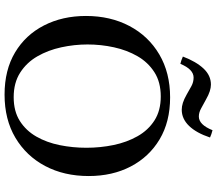

<svg xmlns="http://www.w3.org/2000/svg" viewBox="-75 -862 952 842"><g transform="rotate(90 401.0 -441.0)"><path d="M752 -354Q752 -246 708 -163Q664 -80 584 -32.5Q504 15 395 15Q287 15 210 -31Q133 -77 91.5 -158Q50 -239 50 -342Q50 -449 94 -532.5Q138 -616 218.5 -663.5Q299 -711 407 -711Q514 -711 591 -665Q668 -619 710 -538.5Q752 -458 752 -354ZM628 -344Q628 -405 616 -463Q604 -521 577.5 -568Q551 -615 508 -642.5Q465 -670 403 -670Q340 -670 296.5 -642Q253 -614 226.5 -568Q200 -522 187.5 -465Q175 -408 175 -349Q175 -291 187.5 -233.5Q200 -176 227 -129Q254 -82 298.5 -53.5Q343 -25 406 -25Q468 -25 510.5 -52Q553 -79 579 -124.5Q605 -170 616.5 -227Q628 -284 628 -344ZM551 -897Q560 -895 568 -892Q576 -889 583 -886Q563 -826 532 -794Q501 -762 461 -762Q447 -762 431 -767Q415 -772 394 -784Q375 -795 357.5 -804.5Q340 -814 320 -814Q284 -814 260 -756Q246 -759 228 -767Q250 -825 280.5 -857.5Q311 -890 351 -890Q364 -890 380 -885Q396 -880 417 -868Q436 -858 454.5 -847.5Q473 -837 491 -837Q527 -837 551 -897Z"/></g></svg>

Font: Tiro Kannada
Style: Regular
Weight: 400
Designer: Kannada: John Hudson & Fiona Ross. Latin: John Hudson.
Foundry: Tiro Typeworks Ltd.
Version: Version 1.52